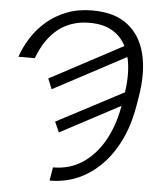

<svg xmlns="http://www.w3.org/2000/svg" viewBox="-61 -772 820 1036"><g transform="rotate(5 349.0 -254.5)"><path d="M109.7 -437.9H21.3Q39.1 -491.5 71.4 -542.1Q103.7 -592.7 150.6 -633.2Q197.4 -673.7 259.2 -697.6Q321 -721.6 397.7 -721.6Q517.8 -721.6 589.1 -666.4Q660.5 -611.2 684.8 -511.9Q709.2 -412.6 687.1 -279.8L678.6 -229Q656.6 -96.6 596.8 3Q536.9 102.6 447.4 157.8Q358 213.1 246.8 213.1L258.9 140.6Q348.4 140.6 417.8 95Q487.2 49.4 533.4 -32.3Q579.5 -114 598.7 -222.7L274.1 -50.1L248.9 -106.5L610.8 -296.9Q626.8 -408 607.2 -487.9L214.8 -278.8L191.8 -335.2L585.9 -545.5Q559.3 -598 509.9 -625.9Q460.6 -653.8 389.6 -653.8Q191.4 -654.5 109.7 -437.9Z"/></g></svg>

Font: Inter Light  BETA
Style: Italic
Weight: 300
Italic angle: 9.39999°
Designer: Rasmus Andersson
Foundry: rsms
Version: Version 3.011;git-f93a4a705